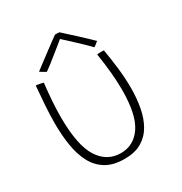

<svg xmlns="http://www.w3.org/2000/svg" viewBox="-169 -832 928 978"><g transform="rotate(-30 294.5 -343.0)"><path d="M427.5 -510.5Q430 -511 435.2 -511.5Q440.5 -512 446.5 -512Q452 -512 458.2 -512Q464.5 -512 467.5 -511.5Q477.5 -454.5 484.5 -394.5Q491.5 -334.5 491.5 -276.5Q491.5 -216.5 481.5 -162.8Q471.5 -109 448 -67.8Q424.5 -26.5 384.5 -3Q344.5 20.5 284.5 20.5Q217 20.5 174 -6.2Q131 -33 107.2 -79.8Q83.5 -126.5 74.2 -186.5Q65 -246.5 65 -313Q65 -367 69 -422.5Q73 -478 77.5 -530Q81.5 -530 87.8 -529Q94 -528 99 -527Q104.5 -526 110 -524.8Q115.5 -523.5 120.5 -522Q114 -466.5 110.8 -418Q107.5 -369.5 107.5 -327Q107.5 -161 154 -87.8Q200.5 -14.5 282 -14.5Q358 -14.5 402.8 -80.5Q447.5 -146.5 447.5 -292Q447.5 -385.5 427.5 -510.5ZM317.5 -704.5Q348.5 -676.5 389.8 -638.5Q431 -600.5 461.5 -570.5Q453.5 -563.5 447 -558.5Q440.5 -553.5 434 -549Q423 -561 404.2 -579Q385.5 -597 365 -616.2Q344.5 -635.5 327.5 -651Q310.5 -666.5 302.5 -673.5Q295 -667 276.8 -652.2Q258.5 -637.5 236.5 -619.8Q214.5 -602 194.2 -586.2Q174 -570.5 161.5 -562Q157 -564 144.2 -571.5Q131.5 -579 127 -582.5Q148 -598.5 173.2 -617.5Q198.5 -636.5 223 -654.8Q247.5 -673 266 -686.8Q284.5 -700.5 292 -705.5Q297.5 -705.5 304.2 -705.5Q311 -705.5 317.5 -704.5Z"/></g></svg>

Font: Grandstander Thin
Style: Regular
Weight: 100
Designer: Tyler Finck
Foundry: Etcetera Type Co
Version: Version 1.200; ttfautohint (v1.8.3)